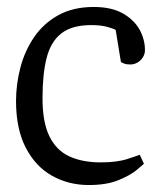

<svg xmlns="http://www.w3.org/2000/svg" viewBox="-20 -523 475 551"><path d="M235 8Q177 8 129.5 -18.5Q82 -45 54 -99Q26 -153 26 -233Q26 -281 38.5 -329Q51 -377 78 -416.5Q105 -456 147.5 -479.5Q190 -503 249 -503Q300 -503 332.5 -484.5Q365 -466 380.5 -438Q396 -410 396 -379Q396 -368 390 -358.5Q384 -349 374.5 -343.5Q365 -338 354 -338Q343 -338 336.5 -340.5Q330 -343 327 -345L312 -437Q308 -440 289 -445.5Q270 -451 242 -451Q187 -451 156.5 -427.5Q126 -404 114 -357.5Q102 -311 102 -241Q102 -172 122 -131.5Q142 -91 179.5 -74Q217 -57 269 -57Q316 -57 346.5 -67Q377 -77 381 -79L393 -53Q390 -50 372 -35Q354 -20 320 -6Q286 8 235 8Z"/></svg>

Font: Faustina Light
Style: Regular
Weight: 300
Designer: Alfonso Garcia
Foundry: http://www.omnibus-type.com
Version: Version 1.200